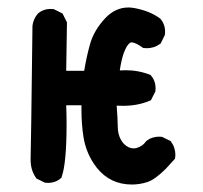

<svg xmlns="http://www.w3.org/2000/svg" viewBox="-20 -496 540 511"><path d="M196.8 -203.1Q196.8 -209.5 196.8 -215.8H156.2Q157.2 -189.9 157.2 -167.5Q157.2 -61 144 -24.9L143.6 -22.9L141.6 -21.5Q127.9 -9.3 107.4 -9.3Q104.5 -9.3 99.6 -9.8L76.7 -21L75.7 -22.9Q61.5 -43 61.5 -70.3Q61.5 -72.3 61.5 -74.2Q62.5 -100.6 66.4 -426.8V-427.7Q68.8 -445.8 80.6 -459.5Q94.7 -472.2 115.2 -472.2Q118.2 -472.2 123 -471.7L146.5 -460L158.2 -436.5L156.2 -307.6H204.1Q210 -343.8 219.2 -377Q229.5 -415 260.3 -447.8Q287.1 -476.1 321.8 -476.1Q329.1 -476.1 337.4 -474.6Q379.4 -466.8 406.7 -446.3Q419.4 -431.6 419.4 -411.1Q419.4 -408.2 418.9 -403.3L407.7 -380.4Q397 -372.6 387.7 -370.1Q378.4 -367.7 372.6 -367.7Q366.7 -367.7 361.3 -368.2Q341.8 -382.3 331.1 -383.3Q331.1 -383.3 330.1 -383.3Q324.7 -383.3 317.4 -372.1Q312.5 -363.8 309.1 -354Q302.7 -335.4 298.8 -308.6Q307.1 -309.1 314.9 -309.1Q349.1 -309.1 380.9 -296.4L381.8 -294.9Q394 -281.2 394 -260.7Q394 -257.8 393.6 -252.9L381.8 -229.5L378.9 -228Q346.7 -214.4 308.1 -214.4Q299.3 -214.4 290.5 -214.8Q293 -184.1 293.5 -156.7Q294.4 -129.4 310.1 -112.8Q322.3 -101.1 335 -101.1Q338.4 -101.1 341.8 -101.6Q359.4 -106.4 367.7 -118.7L368.2 -119.6Q377 -127 386 -129.6Q395 -132.3 403.3 -132.3Q406.7 -132.3 411.1 -131.8L434.1 -120.6L435.1 -119.1Q446.8 -103.5 446.8 -83Q446.8 -80.1 445.8 -73.7Q432.1 -58.1 421.4 -46.9Q392.6 -18.1 372.3 -11.5Q352.1 -4.9 331.1 -4.9Q273.4 -4.9 237.8 -49.3Q209.5 -85.4 202.1 -131.8Q196.8 -166.5 196.8 -203.1Z"/></svg>

Font: Bakudai
Style: Bold
Weight: 700
Version: Version 1.48